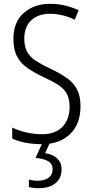

<svg xmlns="http://www.w3.org/2000/svg" viewBox="-20 -744 485 1004"><path d="M401 -189Q401 -95 346 -42.5Q291 10 200 10Q110 10 44 -19V-77Q76 -61 117.5 -51.5Q159 -42 200 -42Q269 -42 306.5 -81Q344 -120 344 -185Q344 -227 329.5 -253.5Q315 -280 284.5 -300Q254 -320 205 -342Q159 -364 124 -388Q89 -412 69.5 -448Q50 -484 50 -541Q50 -628 104 -676Q158 -724 242 -724Q285 -724 323 -714.5Q361 -705 391 -690L371 -641Q338 -657 305 -664.5Q272 -672 242 -672Q179 -672 143 -637.5Q107 -603 107 -543Q107 -499 122.5 -472Q138 -445 168 -425.5Q198 -406 241 -386Q292 -362 328 -337Q364 -312 382.5 -277Q401 -242 401 -189ZM302 141Q302 188 270 214Q238 240 183 240Q152 240 131 234V195Q152 201 179 201Q213 201 234 185.5Q255 170 255 142Q255 112 231 98.5Q207 85 166 82L203 0H242L216 57Q257 63 279.5 85Q302 107 302 141Z"/></svg>

Font: Noto Sans Khmer UI Condensed Light
Style: Regular
Weight: 300
Width: 3
Designer: Danh Hong and the Monotype Design Team
Foundry: Monotype Imaging Inc.
Version: Version 2.002; ttfautohint (v1.8.4.7-5d5b)